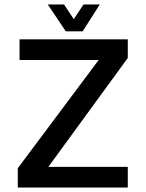

<svg xmlns="http://www.w3.org/2000/svg" viewBox="-20 -844 659 864"><path d="M60 0V-87L448 -606L473 -574H68V-667H555V-583L180 -69L153 -93H555V0ZM276 -703 195 -824H268L312 -758L356 -824H429L352 -703Z"/></svg>

Font: Maven Pro Medium
Style: Regular
Weight: 500
Designer: Joe Prince
Foundry: Joe Prince
Version: Version 2.103